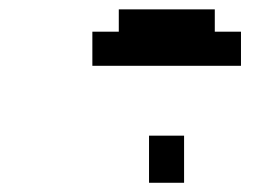

<svg xmlns="http://www.w3.org/2000/svg" viewBox="-20 -422 600 412"><path d="M299.8 -29.8V-130.9H375V-29.8ZM178.2 -280.8V-354H234.9V-401.9H440.9V-354H497.1V-280.8Z"/></svg>

Font: TitilliumWeb-Italic
Style: Italic
Weight: 400
Italic angle: -13°
Version: Version 1.001;PS 57.000;hotconv 1.0.70;makeotf.lib2.5.55311